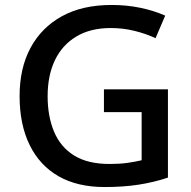

<svg xmlns="http://www.w3.org/2000/svg" viewBox="-20 -744 770 774"><path d="M402 10Q292 10 216 -33.5Q140 -77 99.5 -159.5Q59 -242 59 -357Q59 -469 103 -551Q147 -633 229.5 -678.5Q312 -724 430 -724Q491 -724 546 -712.5Q601 -701 646 -681L607 -590Q569 -608 522.5 -619.5Q476 -631 426 -631Q345 -631 288 -597Q231 -563 201.5 -501.5Q172 -440 172 -356Q172 -275 198 -213Q224 -151 279 -117Q334 -83 422 -83Q463 -83 494.5 -87.5Q526 -92 551 -98V-292H399V-384H657V-28Q600 -9 538.5 0.5Q477 10 402 10Z"/></svg>

Font: Noto Sans Symbols Medium
Style: Regular
Weight: 500
Version: Version 2.002